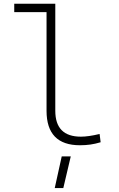

<svg xmlns="http://www.w3.org/2000/svg" viewBox="-20 -752 626 1007"><path d="M399.4 9.8Q224.1 9.8 224.1 -170.9V-688.5H54.7V-732.4H270V-170.9Q270 -35.2 404.3 -35.2Q443.8 -35.2 502.4 -49.3L507.8 -5.9Q480 2.4 454.3 6.1Q428.7 9.8 399.4 9.8ZM267.1 234.4 303.7 68.4H351.1L312 234.4Z"/></svg>

Font: Caskaydia Cove ExtraLight
Style: Regular
Weight: 200
Monospace: yes
Designer: Aaron Bell
Foundry: Saja Typeworks
Version: Version 4.300; ttfautohint (v1.8.3)